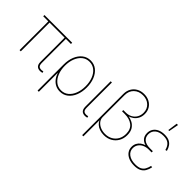

<svg xmlns="http://www.w3.org/2000/svg" viewBox="-10 -1514 2472 2472"><g transform="rotate(45 1226.0 -278.0)"><path d="M519.5 1Q470.7 11.7 439.9 -8.5Q409.2 -28.8 409.2 -85.4V-534.2H431.6V-85.4Q431.6 -37.6 455.8 -25.1Q480 -12.7 518.6 -22Q521.5 -22.9 520.5 -22.7Q519.5 -22.5 522.5 -22.9L528.3 -1.5Q526.4 -1 524.2 -0.5Q522 0 519.5 1ZM112.3 0V-534.2H134.8V0ZM19.5 -523.4V-545.9H524.4V-523.4Z M644.5 204.1V-271.5Q644.5 -352.1 670.7 -415.8Q696.8 -479.5 744.4 -516.6Q792 -553.7 855.5 -553.7Q919.4 -553.7 966.6 -516.6Q1013.7 -479.5 1039.6 -415.5Q1065.4 -351.6 1065.4 -271.5Q1065.4 -190.9 1039.8 -126.7Q1014.2 -62.5 967 -25.4Q919.9 11.7 855.5 11.7Q811.5 11.7 774.9 -6.3Q738.3 -24.4 711.4 -57.9Q684.6 -91.3 669.9 -136.7H667V204.1ZM855.5 -10.7Q913.1 -10.7 955.1 -45.2Q997.1 -79.6 1020 -138.7Q1043 -197.8 1043 -271.5Q1043 -345.2 1020 -404.1Q997.1 -462.9 955.1 -497.1Q913.1 -531.2 855.5 -531.2Q797.9 -531.2 755.6 -497.1Q713.4 -462.9 690.2 -404.1Q667 -345.2 667 -271.5Q667 -197.8 689.9 -138.7Q712.9 -79.6 755.1 -45.2Q797.4 -10.7 855.5 -10.7Z M1335.9 1Q1287.1 11.7 1256.3 -8.5Q1225.6 -28.8 1225.6 -85.4V-545.9H1248V-85.4Q1248 -37.6 1272.2 -25.1Q1296.4 -12.7 1335 -22Q1337.9 -22.9 1336.9 -22.7Q1335.9 -22.5 1338.9 -22.9L1344.7 -1.5Q1342.8 -1 1340.6 -0.5Q1338.4 0 1335.9 1Z M1456.1 204.1V-546.9Q1456.1 -602.5 1480.5 -645Q1504.9 -687.5 1548.1 -711.4Q1591.3 -735.4 1647.5 -735.4Q1702.6 -735.4 1744.9 -712.9Q1787.1 -690.4 1811 -650.6Q1835 -610.8 1835 -558.6Q1835 -511.2 1815.9 -475.6Q1796.9 -439.9 1766.1 -417.7Q1735.4 -395.5 1700.2 -387.2V-392.1Q1740.2 -386.7 1778.8 -367.2Q1817.4 -347.7 1842.8 -309.1Q1868.2 -270.5 1868.2 -207.5Q1868.2 -144.5 1840.6 -95.9Q1813 -47.4 1764.4 -19.8Q1715.8 7.8 1652.3 7.8Q1610.4 7.8 1575.2 -4.4Q1540 -16.6 1514.4 -39.6Q1488.8 -62.5 1475.6 -94.2L1478.5 -108.4V204.1ZM1652.8 -14.6Q1710 -14.6 1753.4 -39.3Q1796.9 -64 1821.3 -107.4Q1845.7 -150.9 1845.7 -207.5Q1845.7 -293 1791.7 -334.5Q1737.8 -376 1652.8 -376H1602.5V-398.4H1647.5Q1695.8 -398.4 1733.2 -418.9Q1770.5 -439.5 1791.5 -475.6Q1812.5 -511.7 1812.5 -558.6Q1812.5 -627 1766.4 -669.9Q1720.2 -712.9 1647.5 -712.9Q1573.2 -712.9 1525.9 -667.5Q1478.5 -622.1 1478.5 -546.9V-147.9Q1478.5 -108.9 1502.4 -78.9Q1526.4 -48.8 1565.9 -31.7Q1605.5 -14.6 1652.8 -14.6Z M2206.1 9.8Q2145 9.8 2101.6 -9.8Q2058.1 -29.3 2034.9 -63Q2011.7 -96.7 2011.7 -139.6Q2011.7 -175.8 2026.4 -204.1Q2041 -232.4 2067.4 -252.2Q2093.8 -272 2129.4 -282.5Q2165 -293 2207 -293H2246.1V-270.5H2191.4Q2148.4 -270.5 2112.8 -254.2Q2077.1 -237.8 2056.2 -208Q2035.2 -178.2 2035.2 -137.7Q2035.2 -82 2081.5 -47.4Q2127.9 -12.7 2206.1 -12.7Q2259.3 -12.7 2290.5 -28.6Q2321.8 -44.4 2338.4 -73.7Q2355 -103 2364.3 -143.6L2386.2 -139.6Q2377 -94.7 2357.2 -61Q2337.4 -27.3 2301 -8.8Q2264.6 9.8 2206.1 9.8ZM2207 -270.5Q2163.1 -270.5 2129.4 -279.3Q2095.7 -288.1 2073 -305.2Q2050.3 -322.3 2038.8 -347.4Q2027.3 -372.6 2027.3 -405.3Q2027.3 -449.7 2049.1 -482.9Q2070.8 -516.1 2110.6 -534.4Q2150.4 -552.7 2205.1 -552.7Q2252.4 -552.7 2285.2 -538.1Q2317.9 -523.4 2338.9 -494.9Q2359.9 -466.3 2371.1 -423.8L2349.1 -418Q2334 -476.1 2300 -503.2Q2266.1 -530.3 2205.1 -530.3Q2132.8 -530.3 2091.8 -497.1Q2050.8 -463.9 2049.8 -407.2Q2049.8 -353.5 2085.9 -323.2Q2122.1 -293 2191.4 -293H2246.1V-270.5ZM2194.3 -626.5 2212.9 -760.3H2236.8L2211.9 -626.5Z"/></g></svg>

Font: Inter Thin
Style: Regular
Weight: 250
Designer: Rasmus Andersson
Foundry: rsms
Version: Version 4.001;git-66647c0bb